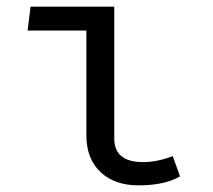

<svg xmlns="http://www.w3.org/2000/svg" viewBox="-20 -547 640 578"><path d="M240 -455H63L72 -527H324V-130Q324 -59 411 -59Q453 -59 500 -77L522 -16Q476 11 397 11Q325 11 282.5 -29Q240 -69 240 -140Z"/></svg>

Font: Fira Mono
Style: Regular
Weight: 400
Designer: Carrois Corporate & Edenspiekermann AG
Foundry: Carrois Corporate GbR & Edenspiekermann AG
Version: Version 3.206;PS 003.206;hotconv 1.0.70;makeotf.lib2.5.58329